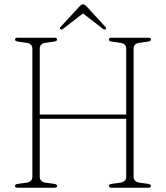

<svg xmlns="http://www.w3.org/2000/svg" viewBox="-20 -876 774 896"><path d="M165.5 -51Q165.5 -28 193 -23.5L233 -18Q246.5 -15.5 246.5 -8.5Q246.5 0 234.5 0H62Q50 0 50 -8.5Q50 -16 63.5 -18L103.5 -23.5Q131 -28 131 -51V-649Q131 -672 104.5 -676L63.5 -682Q50 -684 50 -691.5Q50 -700 62 -700H234.5Q246.5 -700 246.5 -691.5Q246.5 -684 233 -682L191.5 -676Q165.5 -672 165.5 -649V-341.5H569V-649Q569 -672 542.5 -676L501.5 -682Q488 -684 488 -691.5Q488 -700 500 -700H672.5Q684.5 -700 684.5 -691.5Q684.5 -684 671 -682L629.5 -676Q603.5 -672 603.5 -649V-51Q603.5 -28 631 -23.5L671 -18Q684.5 -15.5 684.5 -8.5Q684.5 0 672.5 0H500Q488 0 488 -8.5Q488 -16 501.5 -18L541.5 -23.5Q569 -28 569 -51V-321.5H165.5ZM472 -739Q467.5 -736 459.5 -742L367.5 -813.5L275 -742Q267 -736 262.5 -739Q256.5 -743 263 -750.5L349.5 -844.5Q359.5 -856 367.5 -856Q375.5 -856 385.5 -844.5L472 -750.5Q478 -743.5 472 -739Z"/></svg>

Font: Fraunces 72pt Soft Thin
Style: Regular
Weight: 100
Version: Version 1.000;[b76b70a41]